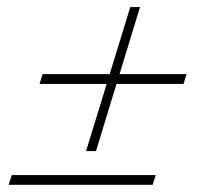

<svg xmlns="http://www.w3.org/2000/svg" viewBox="-20 -512 598 532"><path d="M341 -492.5H368L246 -93.5H218.5ZM98 -306.5H497L488.5 -279.5H89.5ZM12.5 -27H411.5L403 0H4Z"/></svg>

Font: Newsreader 60pt Light
Style: Italic
Weight: 300
Italic angle: -17°
Designer: Hugues Gentile
Foundry: Production Type
Version: Version 1.003